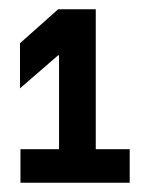

<svg xmlns="http://www.w3.org/2000/svg" viewBox="-20 -785 322 413"><path d="M259 -464V-392H24V-464H107V-666H105L23 -595V-692L105 -765H186V-464Z"/></svg>

Font: Be Vietnam
Style: Bold
Weight: 700
Designer: Gabriel Lam
Foundry: TypeRant
Version: Version 4.000